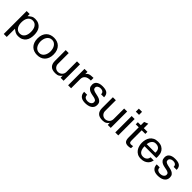

<svg xmlns="http://www.w3.org/2000/svg" viewBox="305 -2027 3599 3599"><g transform="rotate(45 2104.5 -227.5)"><path d="M477.5 -216.8Q477.5 -168.9 466.8 -127Q456.1 -85 431.6 -53.7Q407.2 -22.5 369.1 -4.4Q331.1 13.7 275.4 13.7Q231.4 13.7 199.2 -4.4Q167 -22.5 138.7 -44.9V172.9H59.6V-434.6H138.7V-378.9Q169.9 -407.2 200.7 -426.3Q231.4 -445.3 275.4 -445.3Q331.1 -445.3 369.1 -427.2Q407.2 -409.2 431.6 -378.4Q456.1 -347.7 466.8 -306.2Q477.5 -264.6 477.5 -216.8ZM393.6 -216.8Q393.6 -250 386.7 -281.2Q379.9 -312.5 364.3 -336.9Q348.6 -361.3 324.7 -376Q300.8 -390.6 266.6 -390.6Q231.4 -390.6 207.5 -376Q183.6 -361.3 168 -336.9Q152.3 -312.5 145.5 -281.2Q138.7 -250 138.7 -216.8Q138.7 -182.6 145.5 -151.9Q152.3 -121.1 168 -96.7Q183.6 -72.3 207.5 -58.1Q231.4 -43.9 266.6 -43.9Q300.8 -43.9 324.7 -58.1Q348.6 -72.3 364.3 -96.7Q379.9 -121.1 386.7 -151.9Q393.6 -182.6 393.6 -216.8Z M993.2 -216.8Q993.2 -158.2 976.1 -115.2Q959 -72.3 930.2 -43.9Q901.4 -15.6 862.3 -2Q823.2 11.7 779.3 11.7Q734.4 11.7 695.3 -2Q656.2 -15.6 627.4 -43.9Q598.6 -72.3 582 -115.2Q565.4 -158.2 565.4 -216.8Q565.4 -275.4 582 -318.4Q598.6 -361.3 627.4 -389.6Q656.2 -418 695.3 -431.6Q734.4 -445.3 779.3 -445.3Q823.2 -445.3 862.3 -431.6Q901.4 -418 930.2 -389.6Q959 -361.3 976.1 -318.4Q993.2 -275.4 993.2 -216.8ZM911.1 -216.8Q911.1 -247.1 903.3 -278.3Q895.5 -309.6 879.4 -334.5Q863.3 -359.4 838.4 -375Q813.5 -390.6 779.3 -390.6Q744.1 -390.6 718.8 -375Q693.4 -359.4 677.2 -334.5Q661.1 -309.6 653.3 -278.3Q645.5 -247.1 645.5 -216.8Q645.5 -185.5 653.3 -155.3Q661.1 -125 677.2 -100.1Q693.4 -75.2 718.8 -60.1Q744.1 -44.9 779.3 -44.9Q813.5 -44.9 838.4 -60.1Q863.3 -75.2 879.4 -100.1Q895.5 -125 903.3 -155.3Q911.1 -185.5 911.1 -216.8Z M1393.6 0V-55.7Q1376 -27.3 1345.2 -7.8Q1314.5 11.7 1261.7 11.7Q1172.9 11.7 1133.8 -29.8Q1094.7 -71.3 1094.7 -147.5V-434.6H1173.8V-146.5Q1173.8 -124 1182.6 -104.5Q1191.4 -85 1205.6 -70.8Q1219.7 -56.6 1238.8 -48.8Q1257.8 -41 1278.3 -41Q1301.8 -41 1322.8 -49.3Q1343.8 -57.6 1359.4 -72.3Q1375 -86.9 1384.3 -107.9Q1393.6 -128.9 1393.6 -155.3V-434.6H1472.7V0Z M1832 -364.3Q1747.1 -364.3 1709.5 -331.5Q1671.9 -298.8 1671.9 -243.2V0H1592.8V-434.6H1671.9V-375Q1680.7 -389.6 1690.9 -400.4Q1701.2 -411.1 1718.8 -418.9Q1736.3 -426.8 1763.2 -430.7Q1790 -434.6 1832 -434.6V-364.3Z M2241.2 -127Q2241.2 -86.9 2224.6 -60.5Q2208 -34.2 2181.2 -18.1Q2154.3 -2 2120.1 4.9Q2085.9 11.7 2050.8 11.7Q2017.6 11.7 1988.8 4.4Q1960 -2.9 1938.5 -19Q1917 -35.2 1904.3 -61.5Q1891.6 -87.9 1891.6 -126H1970.7Q1971.7 -80.1 1997.1 -62.5Q2022.5 -44.9 2061.5 -44.9Q2079.1 -44.9 2097.2 -49.8Q2115.2 -54.7 2129.4 -64Q2143.6 -73.2 2152.3 -87.4Q2161.1 -101.6 2161.1 -121.1Q2161.1 -148.4 2142.1 -161.6Q2123 -174.8 2093.8 -181.6Q2064.5 -188.5 2031.2 -194.3Q1998 -200.2 1968.8 -213.9Q1939.5 -227.5 1920.4 -253.4Q1901.4 -279.3 1901.4 -326.2Q1901.4 -347.7 1909.2 -369.1Q1917 -390.6 1936 -407.2Q1955.1 -423.8 1986.3 -434.6Q2017.6 -445.3 2064.5 -445.3Q2098.6 -445.3 2128.9 -439.9Q2159.2 -434.6 2181.2 -420.9Q2203.1 -407.2 2215.8 -381.8Q2228.5 -356.4 2228.5 -317.4H2149.4Q2149.4 -329.1 2146.5 -341.8Q2143.6 -354.5 2134.3 -365.7Q2125 -377 2107.9 -383.8Q2090.8 -390.6 2062.5 -390.6Q2029.3 -390.6 2004.9 -372.6Q1980.5 -354.5 1980.5 -326.2Q1980.5 -297.9 2000 -284.7Q2019.5 -271.5 2048.3 -263.7Q2077.1 -255.9 2110.8 -249.5Q2144.5 -243.2 2173.3 -230.5Q2202.1 -217.8 2221.7 -193.8Q2241.2 -169.9 2241.2 -127Z M2643.6 0V-55.7Q2626 -27.3 2595.2 -7.8Q2564.5 11.7 2511.7 11.7Q2422.9 11.7 2383.8 -29.8Q2344.7 -71.3 2344.7 -147.5V-434.6H2423.8V-146.5Q2423.8 -124 2432.6 -104.5Q2441.4 -85 2455.6 -70.8Q2469.7 -56.6 2488.8 -48.8Q2507.8 -41 2528.3 -41Q2551.8 -41 2572.8 -49.3Q2593.8 -57.6 2609.4 -72.3Q2625 -86.9 2634.3 -107.9Q2643.6 -128.9 2643.6 -155.3V-434.6H2722.7V0Z M2839.8 -547.9V-627.9H2924.8V-547.9ZM2842.8 0V-434.6H2921.9V0Z M3260.7 0Q3226.6 11.7 3196.3 11.7Q3139.6 13.7 3112.8 -14.2Q3085.9 -42 3085.9 -114.3V-378.9H3006.8V-434.6H3085.9V-521.5L3165 -553.7V-434.6H3260.7V-378.9H3165V-114.3Q3165 -73.2 3177.2 -60.1Q3189.5 -46.9 3211.9 -47.9Q3228.5 -49.8 3238.3 -50.8Q3248 -51.8 3260.7 -55.7V0Z M3727.5 -246.1Q3727.5 -236.3 3727.1 -228.5Q3726.6 -220.7 3725.6 -215.8Q3724.6 -210 3724.6 -205.1H3414.1Q3414.1 -170.9 3420.4 -142.1Q3426.8 -113.3 3440.4 -91.3Q3454.1 -69.3 3476.6 -57.1Q3499 -44.9 3530.3 -44.9Q3560.5 -44.9 3580.6 -54.2Q3600.6 -63.5 3613.8 -77.6Q3627 -91.8 3633.3 -107.9Q3639.6 -124 3641.6 -138.7H3724.6Q3721.7 -120.1 3711.4 -94.2Q3701.2 -68.4 3679.2 -44.9Q3657.2 -21.5 3620.6 -4.9Q3584 11.7 3528.3 11.7Q3473.6 11.7 3436 -9.8Q3398.4 -31.2 3375 -64.9Q3351.6 -98.6 3341.3 -139.2Q3331.1 -179.7 3331.1 -216.8Q3331.1 -257.8 3341.3 -298.3Q3351.6 -338.9 3375 -371.6Q3398.4 -404.3 3437.5 -424.8Q3476.6 -445.3 3534.2 -445.3Q3597.7 -445.3 3635.7 -423.8Q3673.8 -402.3 3694.3 -371.6Q3714.8 -340.8 3721.2 -306.2Q3727.5 -271.5 3727.5 -246.1ZM3641.6 -261.7Q3644.5 -285.2 3640.6 -308.6Q3636.7 -332 3624 -350.1Q3611.3 -368.2 3588.4 -379.4Q3565.4 -390.6 3530.3 -390.6Q3498 -390.6 3477.1 -377.4Q3456.1 -364.3 3442.9 -344.7Q3429.7 -325.2 3423.3 -302.7Q3417 -280.3 3414.1 -261.7Z M4165 -127Q4165 -86.9 4148.4 -60.5Q4131.8 -34.2 4105 -18.1Q4078.1 -2 4043.9 4.9Q4009.8 11.7 3974.6 11.7Q3941.4 11.7 3912.6 4.4Q3883.8 -2.9 3862.3 -19Q3840.8 -35.2 3828.1 -61.5Q3815.4 -87.9 3815.4 -126H3894.5Q3895.5 -80.1 3920.9 -62.5Q3946.3 -44.9 3985.4 -44.9Q4002.9 -44.9 4021 -49.8Q4039.1 -54.7 4053.2 -64Q4067.4 -73.2 4076.2 -87.4Q4085 -101.6 4085 -121.1Q4085 -148.4 4065.9 -161.6Q4046.9 -174.8 4017.6 -181.6Q3988.3 -188.5 3955.1 -194.3Q3921.9 -200.2 3892.6 -213.9Q3863.3 -227.5 3844.2 -253.4Q3825.2 -279.3 3825.2 -326.2Q3825.2 -347.7 3833 -369.1Q3840.8 -390.6 3859.9 -407.2Q3878.9 -423.8 3910.2 -434.6Q3941.4 -445.3 3988.3 -445.3Q4022.5 -445.3 4052.7 -439.9Q4083 -434.6 4105 -420.9Q4127 -407.2 4139.6 -381.8Q4152.3 -356.4 4152.3 -317.4H4073.2Q4073.2 -329.1 4070.3 -341.8Q4067.4 -354.5 4058.1 -365.7Q4048.8 -377 4031.7 -383.8Q4014.6 -390.6 3986.3 -390.6Q3953.1 -390.6 3928.7 -372.6Q3904.3 -354.5 3904.3 -326.2Q3904.3 -297.9 3923.8 -284.7Q3943.4 -271.5 3972.2 -263.7Q4001 -255.9 4034.7 -249.5Q4068.4 -243.2 4097.2 -230.5Q4126 -217.8 4145.5 -193.8Q4165 -169.9 4165 -127Z"/></g></svg>

Font: Padauk GrcRegTest
Style: Regular
Weight: 500
Designer: Debbi Hosken
Foundry: SIL
Version: Version 2.0